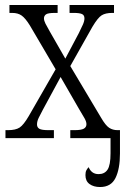

<svg xmlns="http://www.w3.org/2000/svg" viewBox="-20 -556 504 773"><path d="M2 0V-32H12Q43 -32 59 -42.5Q75 -53 96 -89L204 -277L100 -454Q82 -483 67 -493.5Q52 -504 29 -504H18V-536H212V-504H201Q173 -504 165 -498Q157 -492 157 -482Q157 -473 163 -461Q169 -449 180 -430L243 -320L297 -422Q307 -442 313.5 -456.5Q320 -471 320 -482Q320 -495 310 -499.5Q300 -504 277 -504H260V-536H439V-504H432Q405 -504 389.5 -494.5Q374 -485 352 -448L263 -290L387 -82Q405 -51 419.5 -41.5Q434 -32 453 -32H463V62Q463 124 445 160.5Q427 197 383 197Q357 197 340.5 185Q324 173 324 149Q324 137 327.5 130Q331 123 337 117Q342 130 352 137.5Q362 145 377 145Q401 145 413 127Q425 109 425 61V0H263V-32H280Q307 -32 317.5 -38Q328 -44 328 -56Q328 -66 320.5 -79.5Q313 -93 296 -121L224 -246L153 -115Q143 -96 136 -82Q129 -68 129 -55Q129 -43 138.5 -37.5Q148 -32 175 -32H197V0Z"/></svg>

Font: Noto Serif Condensed Light
Style: Regular
Weight: 300
Width: 3
Designer: Monotype Design Team
Foundry: Monotype Imaging Inc.
Version: Version 2.013